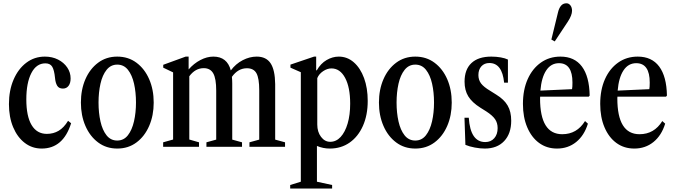

<svg xmlns="http://www.w3.org/2000/svg" viewBox="-20 -870 4002 1138"><path d="M227 10.5Q170.5 10.5 126.8 -23Q83 -56.5 58 -116Q33 -175.5 33 -253Q33 -334.5 60.5 -398.2Q88 -462 136 -498.2Q184 -534.5 246 -534.5Q289.5 -534.5 324 -517Q358.5 -499.5 378.5 -470Q398.5 -440.5 398.5 -405Q398.5 -377 386.2 -361Q374 -345 353 -345Q329 -345 318.8 -362.2Q308.5 -379.5 306 -409Q301.5 -454.5 289.5 -474.5Q277.5 -494.5 249 -494.5Q195.5 -494.5 165.8 -436.8Q136 -379 136 -280.5Q136 -181.5 167.2 -129Q198.5 -76.5 257.5 -76.5Q296.5 -76.5 327.5 -94.8Q358.5 -113 383.5 -154L401.5 -139.5Q354.5 10.5 227 10.5Z M675 10.5Q610 10.5 561.5 -25.8Q513 -62 486.2 -123.8Q459.5 -185.5 459.5 -262Q459.5 -339 486.2 -400.5Q513 -462 561.5 -498.2Q610 -534.5 675 -534.5Q740.5 -534.5 789 -498.2Q837.5 -462 864.2 -400.5Q891 -339 891 -262Q891 -185.5 864.2 -123.8Q837.5 -62 789 -25.8Q740.5 10.5 675 10.5ZM675 -37Q713.5 -37 738 -68.2Q762.5 -99.5 774.2 -150.8Q786 -202 786 -262.5Q786 -323 774.5 -374Q763 -425 738.5 -456Q714 -487 675 -487Q636.5 -487 611.8 -456Q587 -425 575.5 -373.8Q564 -322.5 564 -262Q564 -201.5 575.5 -150.2Q587 -99 611.5 -68Q636 -37 675 -37Z M947 0V-26.5L1006 -43V-441L947.5 -469V-486L1080.5 -534.5H1098V-458.5Q1129 -494 1167.8 -514.2Q1206.5 -534.5 1244.5 -534.5Q1326.5 -534.5 1348 -452.5Q1377.5 -492 1418.5 -513.2Q1459.5 -534.5 1501.5 -534.5Q1557.5 -534.5 1583.8 -495Q1610 -455.5 1611 -371.5V-42.5L1669.5 -26.5V0H1458.5V-26.5L1516.5 -42.5V-335Q1516.5 -406 1500 -435.8Q1483.5 -465.5 1443.5 -465.5Q1391 -465.5 1354.5 -414.5Q1356.5 -396 1356.5 -374.5V-42.5L1414.5 -26.5V0H1203.5V-26.5L1261.5 -42.5V-333Q1261.5 -404 1244 -435Q1226.5 -466 1187.5 -466Q1137.5 -466 1102 -418V-43L1159.5 -26.5V0Z M1700 247.5V226.5L1763 207V-442L1701.5 -469V-487L1841.5 -534.5H1854V-453H1857.5Q1881 -494 1916 -514.2Q1951 -534.5 1988 -534.5Q2038.5 -534.5 2077.2 -500.5Q2116 -466.5 2137.8 -407.2Q2159.5 -348 2159.5 -272Q2159.5 -188 2131.2 -124.2Q2103 -60.5 2052.5 -25Q2002 10.5 1934.5 10.5Q1895 10.5 1858.5 -5V207L1948.5 226.5V247.5ZM1937 -29.5Q1972.5 -29.5 1999 -58.2Q2025.5 -87 2040.5 -138Q2055.5 -189 2055.5 -255.5Q2055.5 -352.5 2025.5 -408.5Q1995.5 -464.5 1944.5 -464.5Q1919.5 -464.5 1895 -448Q1870.5 -431.5 1860.5 -407V-132Q1860.5 -88 1882.8 -58.8Q1905 -29.5 1937 -29.5Z M2441.5 10.5Q2376.5 10.5 2328 -25.8Q2279.5 -62 2252.8 -123.8Q2226 -185.5 2226 -262Q2226 -339 2252.8 -400.5Q2279.5 -462 2328 -498.2Q2376.5 -534.5 2441.5 -534.5Q2507 -534.5 2555.5 -498.2Q2604 -462 2630.8 -400.5Q2657.5 -339 2657.5 -262Q2657.5 -185.5 2630.8 -123.8Q2604 -62 2555.5 -25.8Q2507 10.5 2441.5 10.5ZM2441.5 -37Q2480 -37 2504.5 -68.2Q2529 -99.5 2540.8 -150.8Q2552.5 -202 2552.5 -262.5Q2552.5 -323 2541 -374Q2529.5 -425 2505 -456Q2480.5 -487 2441.5 -487Q2403 -487 2378.2 -456Q2353.5 -425 2342 -373.8Q2330.5 -322.5 2330.5 -262Q2330.5 -201.5 2342 -150.2Q2353.5 -99 2378 -68Q2402.5 -37 2441.5 -37Z M2853 10.5Q2826 10.5 2794 4.5Q2762 -1.5 2738.5 -11.5L2733 -172H2758.5Q2768 -28 2856 -28Q2889.5 -28 2909.5 -50.8Q2929.5 -73.5 2929.5 -110.5Q2929.5 -141 2914.5 -163.2Q2899.5 -185.5 2862.5 -209.5L2827.5 -231.5Q2777.5 -263 2755.5 -299Q2733.5 -335 2733.5 -386Q2733.5 -458 2774.2 -496.2Q2815 -534.5 2892 -534.5Q2921 -534.5 2947.8 -529.8Q2974.5 -525 2990.5 -517V-380H2968Q2956.5 -496.5 2880.5 -496.5Q2851 -496.5 2833.2 -477Q2815.5 -457.5 2815.5 -425Q2815.5 -396.5 2831.2 -375.5Q2847 -354.5 2885 -332L2921.5 -309Q2968 -280.5 2989 -244.2Q3010 -208 3010 -154.5Q3010 -78 2968.2 -33.8Q2926.5 10.5 2853 10.5Z M3281.5 10.5Q3220.5 10.5 3175.2 -22.8Q3130 -56 3104.8 -115.8Q3079.5 -175.5 3079.5 -254Q3079.5 -337.5 3107.5 -400.5Q3135.5 -463.5 3185.8 -499Q3236 -534.5 3302 -534.5Q3385 -534.5 3429 -475.8Q3473 -417 3475 -303.5L3469.5 -297H3181.5Q3181 -292 3181 -286.5Q3181 -74.5 3312.5 -74.5Q3399.5 -74.5 3447.5 -152.5L3464.5 -137Q3443 -67 3395 -28.2Q3347 10.5 3281.5 10.5ZM3293 -495.5Q3246 -495.5 3217.8 -453.2Q3189.5 -411 3183 -333L3370.5 -341.5Q3373 -353 3373 -380.5Q3373 -495.5 3293 -495.5ZM3268 -624.5 3248 -635.5 3287 -795.5Q3293 -821.5 3305.2 -836Q3317.5 -850.5 3337.5 -850.5Q3351.5 -850.5 3361 -838Q3370.5 -825.5 3370.5 -806.5Q3370.5 -779.5 3345.5 -741.5Z M3739.5 10.5Q3678.5 10.5 3633.2 -22.8Q3588 -56 3562.8 -115.8Q3537.5 -175.5 3537.5 -254Q3537.5 -337.5 3565.5 -400.5Q3593.5 -463.5 3643.8 -499Q3694 -534.5 3760 -534.5Q3843 -534.5 3887 -475.8Q3931 -417 3933 -303.5L3927.5 -297H3639.5Q3639 -292 3639 -286.5Q3639 -74.5 3770.5 -74.5Q3857.5 -74.5 3905.5 -152.5L3922.5 -137Q3901 -67 3853 -28.2Q3805 10.5 3739.5 10.5ZM3751 -495.5Q3704 -495.5 3675.8 -453.2Q3647.5 -411 3641 -333L3828.5 -341.5Q3831 -353 3831 -380.5Q3831 -495.5 3751 -495.5Z"/></svg>

Font: Libre Caslon Condensed Medium
Style: Regular
Weight: 500
Designer: Pablo Impallari, Rodrigo Fuenzalida, Katja Schimmel, Ertekin Erdin
Foundry: Pablo Impallari, Rodrigo Fuenzalida
Version: Version 2.000; ttfautohint (v1.8.4.7-5d5b);gftools[0.9.33]